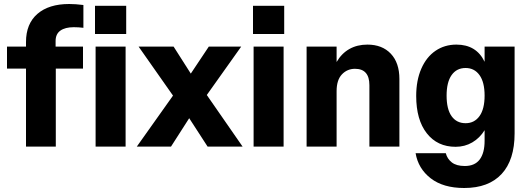

<svg xmlns="http://www.w3.org/2000/svg" viewBox="-20 -733 2650 960"><path d="M258 -528V-500H395V-390H259V0H110V-390H15V-500H110V-523Q110 -614 167 -663.5Q224 -713 326 -713Q357 -713 397 -708V-594Q372 -597 349 -597Q306 -597 282 -580Q258 -563 258 -528Z M455 -563V-704H611V-563ZM458 -500H608V0H458Z M1014 -258 1193 0H1018L926 -142L835 0H664L845 -255L673 -500H848L934 -365L1024 -500H1186Z M1245 -563V-704H1401V-563ZM1248 -500H1398V0H1248Z M1977 -338V0H1827V-307Q1827 -389 1755 -389Q1716 -389 1689.5 -361Q1663 -333 1663 -277V0H1513V-500H1663V-423Q1688 -466 1727 -488Q1766 -510 1817 -510Q1891 -510 1934 -464.5Q1977 -419 1977 -338Z M2403 -500H2553V-66Q2553 67 2488 137Q2423 207 2301 207Q2196 207 2133.5 158.5Q2071 110 2058 33H2209Q2216 61 2239 79Q2262 97 2304 97Q2354 97 2378.5 64.5Q2403 32 2403 -29V-82Q2379 -43 2341.5 -21Q2304 1 2258 1Q2167 1 2114 -66.5Q2061 -134 2061 -253Q2061 -331 2086.5 -389.5Q2112 -448 2157.5 -479Q2203 -510 2262 -510Q2362 -510 2403 -424ZM2403 -255Q2403 -322 2377.5 -357.5Q2352 -393 2308 -393Q2263 -393 2238 -357.5Q2213 -322 2213 -255Q2213 -187 2238 -152Q2263 -117 2308 -117Q2352 -117 2377.5 -152.5Q2403 -188 2403 -255Z"/></svg>

Font: CBA Beacon Sans Extra Bold
Style: Regular
Weight: 800
Designer: Wei Huang
Foundry: Wei Huang
Version: Version 1.002